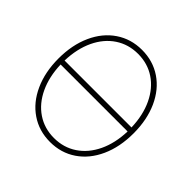

<svg xmlns="http://www.w3.org/2000/svg" viewBox="-182 -889 1071 1071"><g transform="rotate(45 354.0 -353.5)"><path d="M353.5 9.8Q266.6 9.8 199.5 -35.9Q132.3 -81.5 95 -164.1Q57.6 -246.6 57.6 -353.5Q57.6 -460.4 95 -543Q132.3 -625.5 199.7 -671.1Q267.1 -716.8 353.5 -716.8Q440.4 -716.8 507.6 -671.4Q574.7 -626 612.1 -543.5Q649.4 -460.9 649.4 -353.5Q649.4 -246.6 612.1 -164.1Q574.7 -81.5 507.6 -35.9Q440.4 9.8 353.5 9.8ZM353.5 -21.5Q429.2 -21.5 488 -60.8Q546.9 -100.1 581.1 -171.6Q615.2 -243.2 618.2 -337.9H89.8Q92.8 -244.1 126.5 -172.4Q160.2 -100.6 219 -61Q277.8 -21.5 353.5 -21.5ZM617.7 -369.1Q614.7 -463.9 580.6 -535.6Q546.4 -607.4 487.8 -646.5Q429.2 -685.5 353.5 -685.5Q278.3 -685.5 219.5 -646.5Q160.6 -607.4 126.7 -535.9Q92.8 -464.4 89.8 -369.1Z"/></g></svg>

Font: Pretendard Thin
Style: Regular
Weight: 100
Designer: Base glyphs from Inter by Rasmus Andersson; Hangeul glyphs from Noto Sans CJK(Source Han Sans) by Jang Soo-young and Kan
Foundry: Kil Hyung-jin
Version: Version 1.309